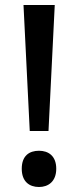

<svg xmlns="http://www.w3.org/2000/svg" viewBox="-20 -734 313 768"><path d="M174 -210 199 -714H74L99 -210ZM67 -59C67 -8 97 14 136 14C173 14 205 -8 205 -59C205 -111 173 -131 136 -131C97 -131 67 -111 67 -59Z"/></svg>

Font: Noto Sans Canadian Aboriginal Medium
Style: Regular
Weight: 500
Designer: Monotype Design Team, Typotheque's Kevin King
Foundry: Monotype Imaging Inc.
Version: Version 2.004